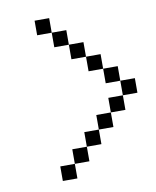

<svg xmlns="http://www.w3.org/2000/svg" viewBox="-79 -873 658 811"><g transform="rotate(-10 250.0 -468.0)"><path d="M125 -187.5H187.5V-125H125ZM187.5 -250H250V-187.5H187.5ZM250 -312.5H312.5V-250H250ZM312.5 -375H375V-312.5H312.5ZM375 -437.5H437.5V-375H375ZM437.5 -500H500V-437.5H437.5V-500H375V-562.5H437.5ZM312.5 -625H375V-562.5H312.5V-625H250V-687.5H312.5ZM187.5 -750H250V-687.5H187.5V-750H125V-812.5H187.5Z"/></g></svg>

Font: HE신이문
Style: regular
Weight: 500
Monospace: yes
Designer: Taeyun An (WindowsTiger)
Version: v1.1